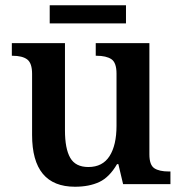

<svg xmlns="http://www.w3.org/2000/svg" viewBox="-20 -700 692 730"><path d="M102 -187V-419Q102 -460 83.5 -474Q65 -488 27 -488H25V-536H227V-204Q227 -135 247 -100Q267 -65 316 -65Q370 -65 396.5 -106.5Q423 -148 423 -222V-420Q423 -462 403.5 -475Q384 -488 347 -488H344V-536H548V-113Q548 -73 566.5 -60.5Q585 -48 622 -48H628V0H448L430 -76H425Q396 -26 357.5 -8Q319 10 265 10Q102 10 102 -187ZM169 -680H459V-611H169Z"/></svg>

Font: Noto Serif SemiBold
Style: Regular
Weight: 600
Designer: Monotype Design Team
Foundry: Monotype Imaging Inc.
Version: Version 1.001